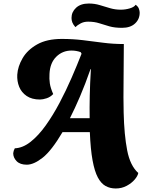

<svg xmlns="http://www.w3.org/2000/svg" viewBox="-20 -910 816 1090"><path d="M637 160Q605 160 579.5 146Q554 132 535.5 97.5Q517 63 505.5 0.5Q494 -62 490 -160H335Q273 -55 222.5 -15Q172 25 132 25Q94 25 74.5 5Q55 -15 55 -40Q56 -48 58 -54.5Q60 -61 64 -68Q110 -70 154.5 -105.5Q199 -141 240 -198.5Q281 -256 318 -326Q355 -396 386.5 -468.5Q418 -541 443 -605L438 -614Q413 -623 386 -623Q335 -623 299.5 -588Q264 -553 261 -491Q259 -462 263 -436Q267 -410 282 -376Q266 -359 244.5 -352Q223 -345 207 -345Q161 -345 131.5 -365Q102 -385 89 -417Q76 -449 78 -486Q81 -533 108.5 -580Q136 -627 191 -658Q246 -689 331 -689Q393 -689 450.5 -682Q508 -675 565 -667.5Q622 -660 683 -660Q683 -549 681.5 -451.5Q680 -354 682 -271Q685 -144 702 -56.5Q719 31 765 72Q762 89 744.5 109.5Q727 130 699 145Q671 160 637 160ZM377 -239H489Q488 -297 489.5 -366.5Q491 -436 496 -518H494Q464 -432 434.5 -363Q405 -294 377 -239ZM673 -752Q631 -752 601 -760.5Q571 -769 543.5 -778Q516 -787 480 -787Q456 -787 437.5 -777Q419 -767 408 -756Q395 -771 390.5 -783Q386 -795 386 -808Q386 -842 412 -866Q438 -890 484 -890Q517 -890 546.5 -881Q576 -872 605 -863.5Q634 -855 666 -855Q692 -855 717 -862.5Q742 -870 750 -883Q764 -873 768.5 -860.5Q773 -848 773 -838Q773 -801 746.5 -776.5Q720 -752 673 -752Z"/></svg>

Font: Sansita Swashed ExtraBold
Style: Regular
Weight: 800
Designer: Pablo Cosgaya
Foundry: Omnibus-Type
Version: Version 1.003; ttfautohint (v1.8.3)